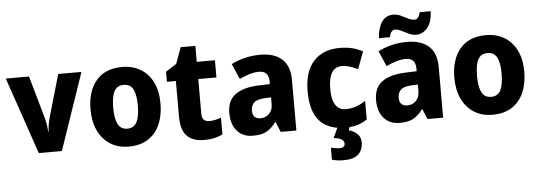

<svg xmlns="http://www.w3.org/2000/svg" viewBox="-58 -945 3840 1367"><g transform="rotate(-5 1861.5 -261.5)"><path d="M189 0 1 -549H167L253 -247Q266 -198 269 -146H272Q274 -192 288 -245L376 -549H542L354 0Z M1083 -276Q1083 -191 1054.5 -126.5Q1026 -62 970 -26Q914 10 832 10Q755 10 699 -26Q643 -62 613 -126Q583 -190 583 -276Q583 -407 647.5 -483Q712 -559 834 -559Q907 -559 963 -526Q1019 -493 1051 -430Q1083 -367 1083 -276ZM745 -275Q745 -197 765.5 -157.5Q786 -118 833 -118Q880 -118 900.5 -157.5Q921 -197 921 -276Q921 -354 900.5 -392.5Q880 -431 833 -431Q786 -431 765.5 -392.5Q745 -354 745 -275Z M1418 -121Q1440 -121 1460.5 -125.5Q1481 -130 1503 -138V-18Q1477 -5 1444 2.5Q1411 10 1369 10Q1293 10 1249.5 -31Q1206 -72 1206 -174V-426H1142V-498L1219 -547L1261 -663H1366V-549H1496V-426H1366V-178Q1366 -121 1418 -121Z M1822 -560Q1921 -560 1975.5 -510.5Q2030 -461 2030 -363V0H1918L1888 -73H1885Q1853 -30 1817 -10Q1781 10 1719 10Q1648 10 1606.5 -37Q1565 -84 1565 -166Q1565 -253 1621 -295.5Q1677 -338 1785 -343L1871 -346V-364Q1871 -440 1801 -440Q1769 -440 1734 -429.5Q1699 -419 1661 -401L1613 -511Q1657 -534 1709.5 -547Q1762 -560 1822 -560ZM1826 -249Q1772 -247 1749.5 -226Q1727 -205 1727 -169Q1727 -137 1742.5 -123Q1758 -109 1784 -109Q1821 -109 1846 -134.5Q1871 -160 1871 -204V-251Z M2378 10Q2259 10 2196.5 -58Q2134 -126 2134 -272Q2134 -412 2201.5 -485.5Q2269 -559 2388 -559Q2439 -559 2479 -548.5Q2519 -538 2552 -520L2506 -397Q2475 -412 2447.5 -420.5Q2420 -429 2392 -429Q2296 -429 2296 -273Q2296 -195 2321.5 -158Q2347 -121 2393 -121Q2433 -121 2467.5 -133Q2502 -145 2536 -168V-35Q2503 -12 2465.5 -1Q2428 10 2378 10ZM2486 123Q2486 178 2453 209Q2420 240 2347 240Q2322 240 2301.5 237Q2281 234 2264 229V143Q2280 147 2297 149.5Q2314 152 2328 152Q2344 152 2354 145Q2364 138 2364 123Q2364 105 2347 93Q2330 81 2290 76L2325 0H2413L2401 31Q2435 39 2460.5 62Q2486 85 2486 123Z M2871 -560Q2970 -560 3024.5 -510.5Q3079 -461 3079 -363V0H2967L2937 -73H2934Q2902 -30 2866 -10Q2830 10 2768 10Q2697 10 2655.5 -37Q2614 -84 2614 -166Q2614 -253 2670 -295.5Q2726 -338 2834 -343L2920 -346V-364Q2920 -440 2850 -440Q2818 -440 2783 -429.5Q2748 -419 2710 -401L2662 -511Q2706 -534 2758.5 -547Q2811 -560 2871 -560ZM2875 -249Q2821 -247 2798.5 -226Q2776 -205 2776 -169Q2776 -137 2791.5 -123Q2807 -109 2833 -109Q2870 -109 2895 -134.5Q2920 -160 2920 -204V-251ZM2673 -604Q2677 -675 2706 -718.5Q2735 -762 2789 -762Q2816 -762 2841 -750Q2866 -738 2890.5 -725.5Q2915 -713 2938 -713Q2951 -713 2962 -725Q2973 -737 2978 -763H3057Q3053 -683 3019.5 -644Q2986 -605 2940 -605Q2914 -605 2887.5 -617.5Q2861 -630 2836.5 -642.5Q2812 -655 2791 -655Q2780 -655 2768 -643.5Q2756 -632 2752 -604Z M3683 -276Q3683 -191 3654.5 -126.5Q3626 -62 3570 -26Q3514 10 3432 10Q3355 10 3299 -26Q3243 -62 3213 -126Q3183 -190 3183 -276Q3183 -407 3247.5 -483Q3312 -559 3434 -559Q3507 -559 3563 -526Q3619 -493 3651 -430Q3683 -367 3683 -276ZM3345 -275Q3345 -197 3365.5 -157.5Q3386 -118 3433 -118Q3480 -118 3500.5 -157.5Q3521 -197 3521 -276Q3521 -354 3500.5 -392.5Q3480 -431 3433 -431Q3386 -431 3365.5 -392.5Q3345 -354 3345 -275Z"/></g></svg>

Font: Noto Sans Gujarati SemiCondensed ExtraBold
Style: Regular
Weight: 800
Width: 4
Designer: Jelle Bosma - Monotype Design Team, Universal Thirst
Foundry: Monotype Imaging Inc.
Version: Version 2.106; ttfautohint (v1.8.4.7-5d5b)